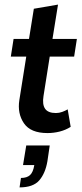

<svg xmlns="http://www.w3.org/2000/svg" viewBox="-20 -568 358 834"><path d="M186 10Q113 10 84 -32.5Q55 -75 64 -133L94 -322H27L39 -399H106L127 -530L232 -548L208 -399H314L302 -322H196L169 -151Q163 -114 176 -95.5Q189 -77 223 -77Q237 -77 250.5 -82Q264 -87 274 -93L287 -17Q265 -3 239 3.5Q213 10 186 10ZM65 246 71 205Q97 205 110.5 192.5Q124 180 129 149H80L94 64H196L186 132Q177 185 150.5 215.5Q124 246 65 246Z"/></svg>

Font: Rokkitt SemiBold
Style: Italic
Weight: 600
Italic angle: -9°
Designer: Vernon Adams
Foundry: Vernon Adams
Version: Version 3.103